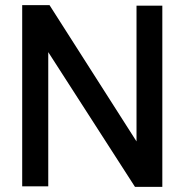

<svg xmlns="http://www.w3.org/2000/svg" viewBox="-20 -722 715 744"><path d="M66 0V-702H172L509 -174V-700H609V2H503L167 -520V0Z"/></svg>

Font: Georama Medium
Style: Regular
Weight: 500
Designer: Jean-Baptiste Levee
Foundry: Production Type
Version: Version 1.000